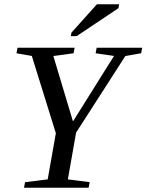

<svg xmlns="http://www.w3.org/2000/svg" viewBox="-20 -878 685 898"><path d="M297.4 -39.1 399.4 -25.9 394.5 0H92.3L97.2 -25.9L203.1 -39.1L241.2 -254.9L128.9 -616.2L57.1 -628.9L62 -654.8H329.1L324.2 -628.9L229.5 -616.2L321.3 -310.1L513.2 -616.2L427.2 -628.9L432.1 -654.8H645L640.1 -628.9L566.4 -616.2L335.9 -257.8ZM311.5 -709 314 -725.1 433.1 -857.9H537.1L534.2 -839.8L338.4 -709Z"/></svg>

Font: Tinos
Style: Italic
Weight: 400
Italic angle: -16.333°
Designer: Steve Matteson
Foundry: Monotype Imaging Inc.
Version: Version 1.32